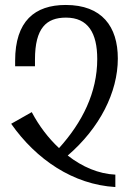

<svg xmlns="http://www.w3.org/2000/svg" viewBox="-20 -744 538 774"><path d="M445 10V-40C378 -43 312 -71 253 -117C382 -228 455 -372 455 -508C455 -637 391 -724 245 -724C120 -724 41 -659 41 -499V-477H121V-504C121 -631 167 -673 246 -673C335 -673 372 -611 372 -506C372 -371 312 -251 218 -147C175 -187 137 -237 108 -292L25 -245C126 -101 275 0 445 10Z"/></svg>

Font: Noto Serif Armenian ExtraCondensed Medium
Style: Regular
Weight: 500
Width: 2
Designer: Monotype Design Team
Foundry: Monotype Imaging Inc.
Version: Version 2.008